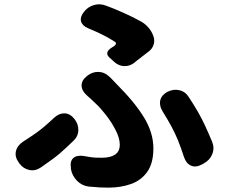

<svg xmlns="http://www.w3.org/2000/svg" viewBox="-20 -808 1040 880"><path d="M483 -543Q459 -564 485 -585Q490 -588 496 -592.5Q502 -597 506 -599Q518 -611 504 -618Q482 -632 465 -641Q448 -650 429 -659Q410 -668 383 -679Q357 -690 351.5 -710Q346 -730 365 -754Q383 -777 411 -785Q439 -793 466 -782Q501 -769 524 -759Q547 -749 570.5 -738Q594 -727 627 -709Q644 -700 659.5 -682.5Q675 -665 682 -645Q690 -626 685 -606.5Q680 -587 664 -574Q648 -561 626 -544.5Q604 -528 595 -520Q574 -504 549 -505Q524 -506 504 -524ZM305 -38Q300 -70 316.5 -84Q333 -98 364 -93Q386 -89 400 -87Q414 -85 447 -85Q486 -85 507.5 -99.5Q529 -114 529 -145Q529 -174 510.5 -210.5Q492 -247 466 -280.5Q440 -314 419 -333Q411 -341 397.5 -353.5Q384 -366 379 -370Q355 -391 354 -415Q353 -439 378 -459Q402 -479 430.5 -478.5Q459 -478 482 -456Q486 -452 497 -441Q508 -430 515 -422Q598 -339 640.5 -269Q683 -199 683 -128Q683 -60 655 -20.5Q627 19 580 35.5Q533 52 477 52Q451 52 436.5 51Q422 50 411.5 49Q401 48 386 47Q355 43 332.5 20Q310 -3 305 -34ZM905 -54Q877 -39 855 -49Q833 -59 823 -89Q808 -135 795.5 -165.5Q783 -196 767 -226Q751 -256 725 -298Q709 -324 714.5 -348Q720 -372 747 -387Q775 -401 802.5 -394.5Q830 -388 846 -362Q872 -322 888.5 -293Q905 -264 919 -234Q933 -204 952 -159Q964 -130 953 -102Q942 -74 914 -59ZM321 -263Q340 -239 339 -210.5Q338 -182 315 -161Q295 -142 280.5 -128.5Q266 -115 252 -103Q238 -91 218 -76.5Q198 -62 168 -41Q142 -23 114 -29Q86 -35 68 -60L66 -63Q47 -89 53 -115Q59 -141 86 -159Q122 -182 142.5 -196.5Q163 -211 182 -227Q201 -243 230 -270Q253 -290 277.5 -288.5Q302 -287 321 -263Z"/></svg>

Font: Chiron GoRound TC EB
Style: Regular
Weight: 700
Designer: Ryoko NISHIZUKA 西塚涼子 (kana, bopomofo & ideographs); Paul D. Hunt (Latin, Greek & Cyrillic); Sandoll Communications 산돌커뮤니
Foundry: Adobe
Version: Version 1.000;hotconv 1.1.1;makeotfexe 2.6.0